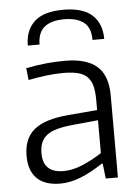

<svg xmlns="http://www.w3.org/2000/svg" viewBox="-55 -818 627 866"><g transform="rotate(-5 259.0 -385.0)"><path d="M91 -628Q91 -697 133 -736Q175 -775 264 -775Q353 -775 395 -736Q437 -697 437 -628H384Q384 -684 352.5 -708Q321 -732 264 -732Q207 -732 176 -708Q145 -684 144 -628ZM203 -50Q243 -50 287.5 -68.5Q332 -87 377 -116V-265L264 -254Q221 -250 191.5 -242Q162 -234 144 -220Q126 -206 118 -186Q110 -166 110 -138Q110 -50 203 -50ZM183 5Q114 5 78 -30Q42 -65 42 -133Q42 -211 90.5 -251Q139 -291 247 -300L377 -311V-359Q377 -396 370 -421.5Q363 -447 347 -462.5Q331 -478 304.5 -484.5Q278 -491 239 -491Q204 -491 166 -486.5Q128 -482 81 -473L75 -527Q126 -537 167.5 -541Q209 -545 251 -545Q350 -545 397 -503Q444 -461 444 -371V0H389L381 -68H376Q324 -33 276 -14Q228 5 183 5Z"/></g></svg>

Font: EncodeSans
Style: Light
Weight: 300
Designer: Pablo Impallari, Andres Torresi
Foundry: Pablo Impallari, Andres Torresi
Version: Version 1.000; ttfautohint (v1.4.1)